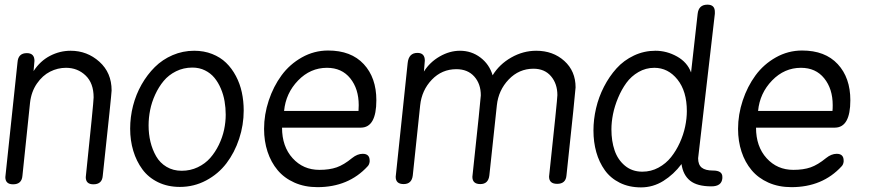

<svg xmlns="http://www.w3.org/2000/svg" viewBox="-20 -791 3749 824"><path d="M2.9 -30.8 55.2 -523.9Q58.1 -563 95.2 -563Q127.9 -563 127.9 -529.8L124 -485.8Q152.3 -529.3 194.6 -551.3Q236.8 -573.2 283.2 -573.2Q354 -573.2 406.5 -526.1Q459 -479 459 -402.8Q459 -389.2 420.9 -36.1Q418 0 380.9 0Q348.1 0 348.1 -30.8Q381.8 -353 381.8 -373Q381.8 -434.1 347.4 -467Q313 -500 263.2 -500Q227.5 -500 195.1 -483.6Q162.6 -467.3 138.4 -432.4Q114.3 -397.5 108.9 -350.1L76.2 -36.1Q73.2 0 36.1 0Q2.9 0 2.9 -30.8Z M813.5 -573.2Q855.5 -573.2 890.6 -559.3Q925.8 -545.4 950.4 -521.5Q975.1 -497.6 992.4 -464.8Q1009.8 -432.1 1017.8 -394.8Q1025.9 -357.4 1025.9 -316.9Q1025.9 -254.4 1006.3 -195.3Q986.8 -136.2 951.9 -90.3Q917 -44.4 864.7 -16.6Q812.5 11.2 752 11.2Q699.7 11.2 658.2 -9Q616.7 -29.3 591.1 -64.2Q565.4 -99.1 552 -143.6Q538.6 -188 538.6 -238.8Q538.6 -288.6 551 -337.2Q563.5 -385.7 587.6 -428.2Q611.8 -470.7 644.5 -503.2Q677.2 -535.6 720.9 -554.4Q764.6 -573.2 813.5 -573.2ZM805.7 -501Q767.6 -501 735.6 -485.1Q703.6 -469.2 682.4 -443.6Q661.1 -418 646 -385Q630.9 -352.1 624.3 -318.6Q617.7 -285.2 617.7 -252.9Q617.7 -215.8 625.7 -182.4Q633.8 -148.9 650.1 -120.4Q666.5 -91.8 694.8 -75Q723.1 -58.1 759.8 -58.1Q796.9 -58.1 828.6 -73.2Q860.4 -88.4 882.1 -113Q903.8 -137.7 919.2 -169.4Q934.6 -201.2 941.7 -234.1Q948.7 -267.1 948.7 -298.8Q948.7 -328.1 943.8 -356.4Q939 -384.8 927.7 -411.1Q916.5 -437.5 900.1 -457.3Q883.8 -477.1 859.6 -489Q835.4 -501 805.7 -501Z M1388.2 -574.2Q1486.8 -574.2 1541 -515.9Q1595.2 -457.5 1595.2 -360.8Q1595.2 -243.2 1528.3 -243.2H1190.4Q1190.4 -162.1 1235.8 -112.1Q1281.2 -62 1350.6 -62Q1394 -62 1424.8 -72.8Q1455.6 -83.5 1491.2 -112.8Q1513.7 -130.9 1536.6 -130.9Q1566.4 -130.9 1566.4 -102.1V-97.2Q1564.9 -84.5 1557.6 -77.1Q1475.6 12.2 1342.3 12.2Q1287.6 12.2 1243.7 -7.3Q1199.7 -26.9 1171.4 -60.8Q1143.1 -94.7 1128.2 -139.9Q1113.3 -185.1 1113.3 -237.8Q1113.3 -299.3 1133.3 -359.6Q1153.3 -419.9 1188.2 -467.5Q1223.1 -515.1 1275.6 -544.7Q1328.1 -574.2 1388.2 -574.2ZM1199.2 -314.9H1518.6Q1519.5 -323.7 1519.5 -339.8Q1519.5 -409.7 1483.2 -454.8Q1446.8 -500 1383.3 -500Q1312 -500 1259.3 -445.6Q1206.5 -391.1 1199.2 -314.9Z M1678.2 -32.2 1729.5 -520Q1733.9 -564 1771.5 -564Q1803.2 -564 1803.2 -530.8L1799.3 -483.9Q1824.2 -523.9 1866.9 -548.6Q1909.7 -573.2 1954.1 -573.2Q2003.4 -573.2 2041.7 -544.2Q2080.1 -515.1 2094.2 -467.8Q2123 -515.1 2174.1 -544.2Q2225.1 -573.2 2281.2 -573.2Q2353.5 -573.2 2401.9 -529.5Q2450.2 -485.8 2450.2 -416Q2450.2 -403.3 2411.1 -38.1Q2408.2 -2 2371.1 -2Q2336.4 -2 2336.4 -33.2Q2372.1 -365.7 2372.1 -382.8Q2372.1 -431.6 2344.7 -463.9Q2317.4 -496.1 2269.5 -496.1Q2207.5 -496.1 2163.3 -450Q2119.1 -403.8 2112.3 -338.9L2080.1 -38.1Q2075.7 -1 2041.5 -1Q2007.3 -1 2007.3 -32.2Q2043.5 -370.1 2043.5 -381.8Q2043.5 -431.2 2015.4 -462.6Q1987.3 -494.1 1938.5 -494.1Q1876.5 -494.1 1833.3 -449Q1790 -403.8 1783.2 -338.9L1751.5 -38.1Q1747.1 -1 1712.4 -1Q1678.2 -1 1678.2 -32.2Z M2945.8 -480 2974.1 -731.9Q2978.5 -771 3016.1 -771Q3047.9 -771 3047.9 -740.2V-731.9Q3009.8 -399.9 2983.4 -174.8Q2976.1 -113.8 2976.1 -111.8Q2976.1 -84 2991.7 -71.5Q3007.3 -59.1 3040 -59.1Q3080.1 -59.1 3080.1 -32.2V-25.9Q3077.1 8.8 3033.2 8.8Q2972.2 8.8 2941.9 -15.4Q2911.6 -39.6 2904.8 -86.9Q2871.6 -42.5 2827.1 -14.6Q2782.7 13.2 2731 13.2Q2679.7 13.2 2639.9 -6.6Q2600.1 -26.4 2575.7 -60.5Q2551.3 -94.7 2539.1 -137.9Q2526.9 -181.2 2526.9 -231Q2526.9 -278.3 2538.1 -326.4Q2549.3 -374.5 2572 -418.7Q2594.7 -462.9 2626 -497.6Q2657.2 -532.2 2700.7 -552.7Q2744.1 -573.2 2793 -573.2Q2841.3 -573.2 2885.5 -548.6Q2929.7 -523.9 2945.8 -480ZM2736.8 -54.2Q2773.9 -54.2 2805.9 -71.5Q2837.9 -88.9 2859.9 -116.5Q2881.8 -144 2897.5 -178.5Q2913.1 -212.9 2920.4 -247.6Q2927.7 -282.2 2927.7 -314Q2927.7 -399.4 2887.5 -449.7Q2847.2 -500 2788.1 -500Q2751.5 -500 2720.2 -481.9Q2689 -463.9 2668.2 -435.3Q2647.5 -406.7 2632.6 -371.1Q2617.7 -335.4 2610.8 -301Q2604 -266.6 2604 -235.8Q2604 -185.5 2617.7 -145.5Q2631.3 -105.5 2662.1 -79.8Q2692.9 -54.2 2736.8 -54.2Z M3422.4 -574.2Q3521 -574.2 3575.2 -515.9Q3629.4 -457.5 3629.4 -360.8Q3629.4 -243.2 3562.5 -243.2H3224.6Q3224.6 -162.1 3270 -112.1Q3315.4 -62 3384.8 -62Q3428.2 -62 3459 -72.8Q3489.7 -83.5 3525.4 -112.8Q3547.9 -130.9 3570.8 -130.9Q3600.6 -130.9 3600.6 -102.1V-97.2Q3599.1 -84.5 3591.8 -77.1Q3509.8 12.2 3376.5 12.2Q3321.8 12.2 3277.8 -7.3Q3233.9 -26.9 3205.6 -60.8Q3177.2 -94.7 3162.4 -139.9Q3147.5 -185.1 3147.5 -237.8Q3147.5 -299.3 3167.5 -359.6Q3187.5 -419.9 3222.4 -467.5Q3257.3 -515.1 3309.8 -544.7Q3362.3 -574.2 3422.4 -574.2ZM3233.4 -314.9H3552.7Q3553.7 -323.7 3553.7 -339.8Q3553.7 -409.7 3517.3 -454.8Q3481 -500 3417.5 -500Q3346.2 -500 3293.5 -445.6Q3240.7 -391.1 3233.4 -314.9Z"/></svg>

Font: BPreplay
Style: Italic
Weight: 400
Italic angle: -6°
Designer: Magenta/George Triantafyllakos
Foundry: Magenta/George Triantafyllakos
Version: Version 1.00